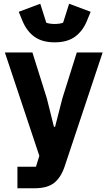

<svg xmlns="http://www.w3.org/2000/svg" viewBox="-20 -805 574 1025"><path d="M6 0ZM390 -525H528L326 81Q306 142 269.5 171Q233 200 165 200H73V85H172L190 27L6 -525H153L230 -280L268 -128H274L313 -280ZM272 -579Q206 -579 165 -608Q124 -637 101 -691L80 -742L195 -785L227 -684Q233 -681 246 -679Q259 -677 272 -677Q285 -677 298 -679Q311 -681 317 -684L349 -785L464 -742L443 -691Q420 -637 379 -608Q338 -579 272 -579Z"/></svg>

Font: Aneliza ExtraBold
Style: Regular
Weight: 800
Designer: Mike Abbink, Paul van der Laan, Pieter van Rosmalen
Foundry: Bold Monday
Version: Version 3.001;September 8, 2019;FontCreator 11.5.0.2425 64-b